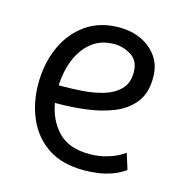

<svg xmlns="http://www.w3.org/2000/svg" viewBox="-79 -553 602 630"><g transform="rotate(15 221.5 -237.5)"><path d="M259 4Q186 4 138 -27.5Q90 -59 66 -113Q42 -167 42 -232Q42 -301 67 -357Q92 -413 139 -446Q186 -479 252 -479Q293 -479 326.5 -463.5Q360 -448 380.5 -419Q401 -390 401 -348Q401 -295 375 -262.5Q349 -230 306.5 -213.5Q264 -197 215 -191Q166 -185 119 -185H111Q121 -127 157.5 -89.5Q194 -52 264 -52Q296 -52 327 -61.5Q358 -71 381 -88L398 -34Q379 -20 356 -11.5Q333 -3 308.5 0.5Q284 4 259 4ZM108 -244H125Q153 -244 189 -246.5Q225 -249 258 -258.5Q291 -268 313 -289.5Q335 -311 335 -348Q335 -388 307.5 -405Q280 -422 251 -422Q205 -422 174 -397.5Q143 -373 126.5 -332.5Q110 -292 108 -244Z"/></g></svg>

Font: Kreon Light Light
Style: Regular
Weight: 300
Version: Version 2.002